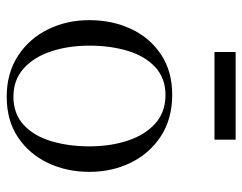

<svg xmlns="http://www.w3.org/2000/svg" viewBox="-95 -617 722 572"><g transform="rotate(90 266.0 -331.0)"><path d="M262 -483Q334 -483 385.5 -449.5Q437 -416 464.5 -360Q492 -304 492 -236Q492 -169 465.5 -113Q439 -57 389 -23.5Q339 10 268 10Q198 10 146.5 -23.5Q95 -57 67.5 -113Q40 -169 40 -236Q40 -304 66 -360Q92 -416 142 -449.5Q192 -483 262 -483ZM268 -10Q319 -10 352 -40.5Q385 -71 400.5 -122.5Q416 -174 416 -236Q416 -299 399 -350.5Q382 -402 348 -432.5Q314 -463 263 -463Q213 -463 180 -432.5Q147 -402 131.5 -350.5Q116 -299 116 -236Q116 -174 133 -122.5Q150 -71 184 -40.5Q218 -10 268 -10ZM135 -609V-672H396V-609Z"/></g></svg>

Font: Gilda Display
Style: Regular
Weight: 400
Designer: Eduardo Rodriguez Tunni
Foundry: Eduardo Rodriguez Tunni
Version: Version 1.002; ttfautohint (v1.8.4.7-5d5b);gftools[0.9.22]